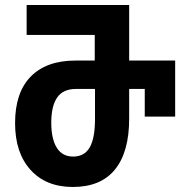

<svg xmlns="http://www.w3.org/2000/svg" viewBox="-20 -734 740 764"><path d="M40 -244Q40 -366 102.5 -429.5Q165 -493 280 -493H357V-595H86V-714H494V-493H677V-270H556V-380H494V-262Q494 -129 437.5 -59.5Q381 10 270 10Q163 10 101.5 -58Q40 -126 40 -244ZM358 -260V-380H282Q231 -380 207.5 -346Q184 -312 184 -246Q184 -181 206 -146Q228 -111 271 -111Q316 -111 337 -147.5Q358 -184 358 -260Z"/></svg>

Font: Noto Sans Georgian Bold Cond
Style: Regular
Weight: 700
Width: 3
Designer: Monotype Design team
Foundry: Monotype Imaging Inc.
Version: Version 1.000